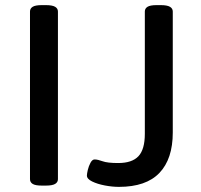

<svg xmlns="http://www.w3.org/2000/svg" viewBox="-20 -722 783 749"><path d="M143 2Q118 2 107.5 -4.5Q97 -11 97 -23V-677Q97 -689 107.5 -695.5Q118 -702 143 -702H159Q184 -702 195 -695.5Q206 -689 206 -677V-23Q206 -11 195 -4.5Q184 2 159 2ZM444 7Q418 7 389 1.5Q360 -4 339.5 -14Q319 -24 319 -37Q319 -44 322.5 -59Q326 -74 333 -87Q340 -100 349 -100Q361 -100 380 -93Q399 -86 441 -86Q495 -86 520 -112.5Q545 -139 545 -200V-677Q545 -689 555.5 -695.5Q566 -702 591 -702H607Q632 -702 643 -695.5Q654 -689 654 -677V-205Q654 -102 602 -47.5Q550 7 444 7Z"/></svg>

Font: Asap Semi Expanded Medium
Style: Regular
Weight: 500
Width: 6
Designer: Pablo Cosgaya
Foundry: Omnibus-Type
Version: Version 3.001; ttfautohint (v1.8.4.7-5d5b)